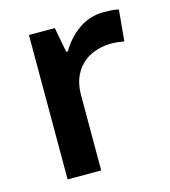

<svg xmlns="http://www.w3.org/2000/svg" viewBox="-88 -624 616 696"><g transform="rotate(-15 219.5 -276.0)"><path d="M365 -552Q378 -552 393.5 -551Q409 -550 420 -547L409 -430Q399 -432 385 -433.5Q371 -435 360 -435Q320 -435 285 -418.5Q250 -402 228.5 -367.5Q207 -333 207 -281V0H81V-542H178L196 -448H202Q226 -491 268 -521.5Q310 -552 365 -552Z"/></g></svg>

Font: Noto Sans Bassa Vah SemiBold
Style: Regular
Weight: 600
Designer: Monotype Design Team
Foundry: Monotype Imaging Inc.
Version: Version 2.002; ttfautohint (v1.8.4.7-5d5b)